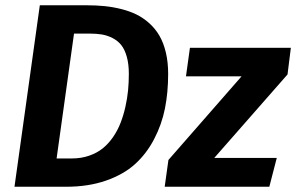

<svg xmlns="http://www.w3.org/2000/svg" viewBox="-20 -712 1129 732"><path d="M310.1 -691.9Q346.7 -691.9 378.4 -688.7Q410.2 -685.5 442.4 -677.5Q474.6 -669.4 500.7 -656.5Q526.9 -643.6 549.6 -623Q572.3 -602.5 587.9 -575.7Q603.5 -548.8 612.3 -512Q621.1 -475.1 621.1 -430.2Q621.1 -359.9 608.9 -298.6Q596.7 -237.3 567.6 -181.6Q538.6 -126 494.9 -86.4Q451.2 -46.9 384 -23.4Q316.9 0 231.9 0H35.2L131.8 -691.9ZM319.8 -584H262.2L195.8 -107.9H253.9Q289.6 -107.9 319.8 -118.4Q350.1 -128.9 372.1 -146.7Q394 -164.6 411.4 -189.9Q428.7 -215.3 439.7 -243.7Q450.7 -272 458 -304.4Q465.3 -336.9 468.3 -367.7Q471.2 -398.4 471.2 -430.2Q471.2 -467.8 463.4 -495.6Q455.6 -523.4 442.4 -540Q429.2 -556.6 409.2 -566.9Q389.2 -577.1 368.2 -580.6Q347.2 -584 319.8 -584ZM1088.9 -529.8 1076.2 -428.2 796.9 -109.9H1035.2L1006.8 0H607.9L622.1 -102.1L900.9 -420.9H689L704.1 -529.8Z"/></svg>

Font: FiraGO SemiBold
Style: Italic
Weight: 600
Italic angle: -8°
Designer: bBox Type GmbH
Foundry: bBox Type GmbH
Version: Version 1.001;PS 001.001;hotconv 1.0.88;makeotf.lib2.5.64775